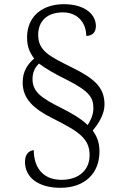

<svg xmlns="http://www.w3.org/2000/svg" viewBox="-20 -780 591 915"><path d="M268 115C387 115 454 43 454 -57C454 -107 439 -133 422 -158C451 -193 478 -236 478 -282C478 -363 431 -406 318 -461C213 -513 162 -539 162 -614C162 -679 204 -721 280 -721C351 -721 391 -670 391 -609C419 -609 437 -625 437 -656C437 -709 388 -760 284 -760C183 -760 109 -703 109 -602C109 -560 119 -533 143 -501C112 -475 88 -440 88 -387C88 -309 140 -261 233 -215C358 -152 407 -119 407 -40C407 30 356 77 273 77C181 77 141 14 141 -64C126 -64 99 -52 99 -9C99 66 163 115 268 115ZM398 -184C362 -218 318 -242 273 -265C179 -312 135 -341 135 -403C135 -438 149 -462 166 -477C201 -451 241 -428 296 -401C408 -344 425 -315 425 -263C425 -231 410 -203 398 -184Z"/></svg>

Font: Noto Serif Georgian Light
Style: Regular
Weight: 300
Designer: Monotype Design Team, Akaki Razmadze
Foundry: Google LLC
Version: Version 2.003